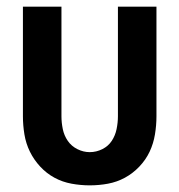

<svg xmlns="http://www.w3.org/2000/svg" viewBox="-20 -550 540 578"><path d="M250 8Q278 8 305 3Q332 -2 356 -15Q380 -28 399.5 -48.5Q419 -69 430.5 -93.5Q442 -118 446.5 -145.5Q451 -173 451 -200V-530H335V-200Q335 -181 331 -161.5Q327 -142 316.5 -126Q306 -110 288 -101Q270 -92 250 -92Q231 -92 213 -101Q195 -110 184 -126Q173 -142 169 -161.5Q165 -181 165 -200V-530H49V-200Q49 -173 53.5 -145.5Q58 -118 70 -93.5Q82 -69 101 -48.5Q120 -28 144 -15Q168 -2 195.5 3Q223 8 250 8Z"/></svg>

Font: Iosevka SS09
Style: Bold
Weight: 700
Monospace: yes
Designer: Belleve Invis
Foundry: Belleve Invis
Version: Version 5.2.1; ttfautohint (v1.8.3)